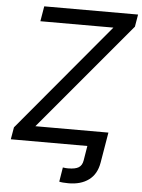

<svg xmlns="http://www.w3.org/2000/svg" viewBox="-61 -776 764 1032"><g transform="rotate(5 321.0 -260.0)"><path d="M297.9 204.1 310.5 126.5Q318.4 127.9 325.9 128.4Q333.5 128.9 338.9 128.9Q377.9 128.9 396 117.4Q414.1 106 418.5 79.6L431.6 0H524.4L510.3 83.5Q499.5 146 457 177.2Q414.6 208.5 347.7 208.5Q331.5 208.5 318.1 207.3Q304.7 206.1 297.9 204.1ZM18.6 0 29.8 -65.4 515.6 -646H121.6L135.3 -727.5H641.6L630.4 -661.1L144 -81.5H538.1L524.4 0Z"/></g></svg>

Font: Inter
Style: Italic
Weight: 400
Italic angle: -9.3988°
Designer: Rasmus Andersson
Foundry: rsms
Version: Version 4.001;git-66647c0bb